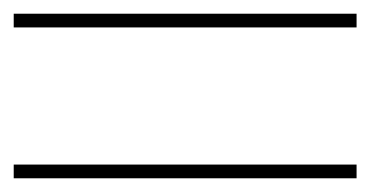

<svg xmlns="http://www.w3.org/2000/svg" viewBox="-20 -500 540 280"><path d="M0 -240V-260H500V-240ZM0 -460V-480H500V-460Z"/></svg>

Font: Mplus 1p Thin
Style: Regular
Weight: 250
Version: Version 1.061